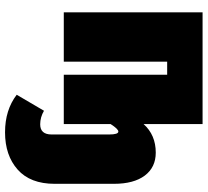

<svg xmlns="http://www.w3.org/2000/svg" viewBox="-50 -524 800 739"><g transform="rotate(90 349.5 -154.0)"><path d="M566.9 -354Q623.5 -354 655.3 -311.8Q687 -269.5 687 -192.9V35.2Q687 128.9 632.3 177.5Q577.6 226.1 488.8 226.1Q402.8 226.1 344.2 181.2L405.8 76.2Q430.7 90.8 458 90.8Q497.1 90.8 497.1 46.9V-174.8Q497.1 -210 485.8 -210Q476.1 -210 457 -180.2V0H267.1V-397.9H216.8V0H26.9V-534.2H457V-307.1Q499 -354 566.9 -354Z"/></g></svg>

Font: Fira Sans Compressed Heavy
Style: Regular
Weight: 900
Width: 1
Designer: Carrois Corporate & Edenspiekermann AG
Foundry: Carrois Corporate GbR & Edenspiekermann AG
Version: Version 4.203;PS 004.203;hotconv 1.0.88;makeotf.lib2.5.64775